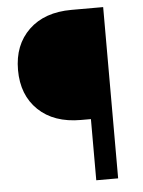

<svg xmlns="http://www.w3.org/2000/svg" viewBox="-52 -753 592 794"><g transform="rotate(-5 244.5 -355.5)"><path d="M315.4 0V-253.9H274.4Q162.1 -253.9 97.4 -315.9Q32.7 -377.9 32.7 -482.4Q32.7 -586.4 97.7 -648.7Q162.6 -710.9 274.9 -710.9H406.2V0Z"/></g></svg>

Font: Noboto
Style: Regular
Weight: 400
Designer: Google
Version: Version 2.001101; 2014